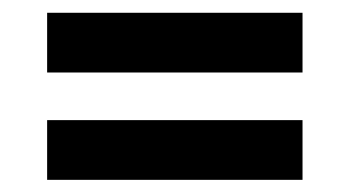

<svg xmlns="http://www.w3.org/2000/svg" viewBox="-20 -467 561 308"><path d="M55.6 -350.7V-446.5H465.3V-350.7ZM55.6 -178.5V-274.3H465.3V-178.5Z"/></svg>

Font: Afacad Flux
Style: Regular
Weight: 400
Designer: Kristian Moeller
Foundry: Dicotype
Version: Version 1.100